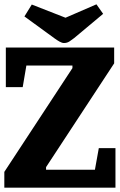

<svg xmlns="http://www.w3.org/2000/svg" viewBox="-24 -868 554 888"><path d="M-4 0V-73L311 -553V-565H98L81 -465H3V-648H504V-575L189 -95V-83H415L433 -183H510V0ZM272 -669Q263 -669 251.5 -675.5Q240 -682 229 -690L89 -792L123 -847L279 -786L422 -848L453 -804L319 -692Q309 -684 297.5 -676.5Q286 -669 272 -669Z"/></svg>

Font: Faustina ExtraBold
Style: Regular
Weight: 800
Designer: Alfonso Garcia
Foundry: http://www.omnibus-type.com
Version: Version 1.200